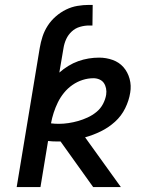

<svg xmlns="http://www.w3.org/2000/svg" viewBox="-20 -763 640 783"><path d="M48 0 142 -567Q146 -591 153.5 -614Q161 -637 174.5 -658Q188 -679 207.5 -696Q227 -713 249.5 -724Q272 -735 296 -739Q320 -743 343 -743H358L357 -659H343Q325 -659 306 -653.5Q287 -648 272.5 -634.5Q258 -621 250 -603.5Q242 -586 239 -567L222 -467Q239 -482 258.5 -494Q278 -506 299 -513.5Q320 -521 341.5 -524.5Q363 -528 384 -528Q413 -528 439.5 -518.5Q466 -509 483.5 -489Q501 -469 508.5 -441.5Q516 -414 511 -385Q506 -353 490.5 -321.5Q475 -290 449 -266.5Q423 -243 391.5 -227.5Q360 -212 327 -203L473 0H360L227 -186H214Q204 -186 194.5 -186.5Q185 -187 176 -188L145 0ZM220 -258Q239 -258 259 -261Q279 -264 298.5 -269.5Q318 -275 337.5 -284Q357 -293 373.5 -306.5Q390 -320 400 -339Q410 -358 413 -377Q415 -390 412.5 -402.5Q410 -415 403.5 -424.5Q397 -434 385.5 -439Q374 -444 361 -444Q339 -444 317 -437Q295 -430 275.5 -416.5Q256 -403 241 -384.5Q226 -366 216 -345.5Q206 -325 199 -303.5Q192 -282 188 -260Q196 -259 203.5 -258.5Q211 -258 220 -258Z"/></svg>

Font: Iosevka Custom Medium
Style: Italic
Weight: 500
Italic angle: -9°
Designer: Belleve Invis
Foundry: Belleve Invis
Version: Version 27.0.1